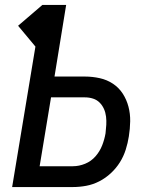

<svg xmlns="http://www.w3.org/2000/svg" viewBox="-20 -755 640 775"><path d="M29 0 123 -567 53 -651 151 -735H247L200 -446H323Q353 -446 382.5 -439.5Q412 -433 436 -417Q460 -401 475.5 -377Q491 -353 498.5 -324.5Q506 -296 505.5 -265.5Q505 -235 500 -204Q496 -178 487.5 -151Q479 -124 464 -100Q449 -76 427.5 -56Q406 -36 380.5 -23Q355 -10 328 -5Q301 0 274 0ZM274 -84Q299 -84 323.5 -94Q348 -104 365.5 -124Q383 -144 392.5 -168.5Q402 -193 406 -217Q408 -234 409 -251Q410 -268 408 -284.5Q406 -301 399.5 -315.5Q393 -330 382 -341Q371 -352 355.5 -357Q340 -362 323 -362H186L140 -84Z"/></svg>

Font: Iosevka SS04 Md Ex Obl
Style: Regular
Weight: 500
Width: 7
Italic angle: -9°
Monospace: yes
Designer: Belleve Invis
Foundry: Belleve Invis
Version: Version 19.0.0; ttfautohint (v1.8.4)